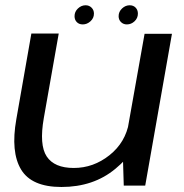

<svg xmlns="http://www.w3.org/2000/svg" viewBox="-20 -722 716 747"><path d="M461.5 0H545L649 -590.5H542.5L458 -115.5ZM208.5 -591.5H102L43.5 -258Q21 -130.5 62 -62.5Q103 5.5 219 5.5Q344 5.5 429.2 -65.5Q514.5 -136.5 528 -212L482 -246.5Q468.5 -168 406 -118.2Q343.5 -68.5 267 -68.5Q191.5 -68.5 161.8 -113.2Q132 -158 150.5 -263ZM302 -627Q318.5 -627 332 -639.2Q345.5 -651.5 345.5 -669Q345.5 -683 336.2 -692.2Q327 -701.5 313 -701.5Q296.5 -701.5 283.2 -689Q270 -676.5 270 -659Q270 -645 278.8 -636Q287.5 -627 302 -627ZM473.5 -627Q490.5 -627 503.5 -639.2Q516.5 -651.5 516.5 -669Q516.5 -683 507.8 -692.2Q499 -701.5 484.5 -701.5Q468 -701.5 454.8 -689Q441.5 -676.5 441.5 -659Q441.5 -645 450.8 -636Q460 -627 473.5 -627Z"/></svg>

Font: Anybody SemiExpanded
Style: Italic
Weight: 400
Width: 6
Italic angle: -10°
Version: Version 1.113;gftools[0.9.25]